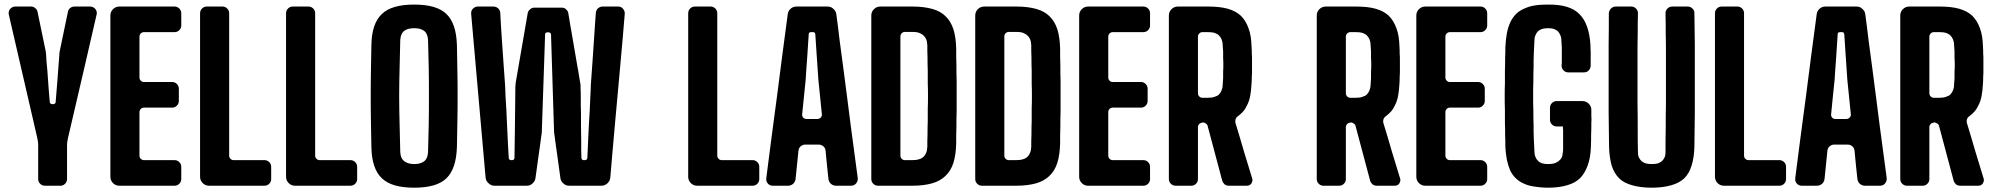

<svg xmlns="http://www.w3.org/2000/svg" viewBox="-20 -829 8902 857"><path d="M150.4 -30.3C150.4 -21.5 153.3 -14.6 159.2 -8.8C165 -2.9 171.9 0 180.7 0H250C257.8 0 264.6 -2.9 270.5 -8.8C276.4 -14.6 279.3 -21.5 279.3 -30.3V-178.7C279.3 -183.6 279.3 -189.5 280.3 -195.3C281.2 -201.2 282.2 -207 283.2 -211.9C340.8 -457 382.8 -640.6 411.1 -763.7C412.1 -765.6 412.1 -767.6 412.1 -770.5C412.1 -777.3 410.2 -783.2 405.3 -789.1C399.4 -795.9 391.6 -799.8 381.8 -799.8H312.5C305.7 -799.8 298.8 -797.9 293 -793C288.1 -789.1 284.2 -783.2 283.2 -776.4C267.6 -701.2 255.9 -645.5 248 -607.4C247.1 -604.5 247.1 -600.6 246.1 -597.7C245.1 -594.7 245.1 -590.8 245.1 -587.9C238.3 -493.2 232.4 -421.9 228.5 -374C228.5 -371.1 227.5 -369.1 225.6 -367.2C223.6 -365.2 221.7 -364.3 218.8 -364.3H211.9C209 -364.3 207 -365.2 205.1 -367.2C203.1 -369.1 202.1 -371.1 202.1 -374C201.2 -384.8 199.2 -404.3 197.3 -431.6L191.4 -513.7C190.4 -528.3 188.5 -543 187.5 -555.7C186.5 -568.4 186.5 -580.1 185.5 -588.9C184.6 -591.8 184.6 -594.7 184.6 -597.7C183.6 -600.6 183.6 -604.5 182.6 -607.4C167 -682.6 155.3 -738.3 147.5 -776.4C146.5 -783.2 142.6 -789.1 136.7 -793C131.8 -797.9 125 -799.8 118.2 -799.8H47.9C39.1 -799.8 31.2 -795.9 24.4 -788.1C20.5 -783.2 18.6 -776.4 18.6 -769.5C18.6 -766.6 19.5 -762.7 20.5 -758.8C76.2 -515.6 118.2 -334 146.5 -212.9C147.5 -207 148.4 -201.2 149.4 -196.3C150.4 -190.4 150.4 -184.6 150.4 -178.7V-30.3Z M472.7 -759.8V-400.4V-40C472.7 -29.3 476.6 -19.5 484.4 -11.7C492.2 -3.9 502 0 512.7 0H758.8C767.6 0 774.4 -2.9 780.3 -8.8C786.1 -14.6 789.1 -21.5 789.1 -30.3V-84C789.1 -92.8 786.1 -99.6 780.3 -105.5C774.4 -111.3 767.6 -114.3 758.8 -114.3H622.1C617.2 -114.3 612.3 -116.2 608.4 -120.1C604.5 -124 602.5 -128.9 602.5 -133.8V-329.1C602.5 -334 604.5 -338.9 608.4 -342.8C612.3 -346.7 617.2 -348.6 622.1 -348.6H749C756.8 -348.6 763.7 -351.6 769.5 -357.4C775.4 -363.3 778.3 -370.1 778.3 -378.9V-432.6C778.3 -441.4 775.4 -448.2 769.5 -454.1C763.7 -460 756.8 -462.9 749 -462.9H622.1C617.2 -462.9 612.3 -464.8 608.4 -468.8C604.5 -472.7 602.5 -477.5 602.5 -483.4V-666C602.5 -670.9 604.5 -675.8 608.4 -679.7C612.3 -683.6 617.2 -685.5 622.1 -685.5H758.8C767.6 -685.5 774.4 -688.5 780.3 -694.3C786.1 -700.2 789.1 -707 789.1 -715.8V-769.5C789.1 -778.3 786.1 -785.2 780.3 -791C774.4 -796.9 767.6 -799.8 758.8 -799.8H512.7C502 -799.8 492.2 -795.9 484.4 -788.1C476.6 -780.3 472.7 -770.5 472.7 -759.8Z M873 -769.5V-405.3V-40C873 -29.3 877 -19.5 884.8 -11.7C892.6 -3.9 902.3 0 913.1 0H1160.2C1168.9 0 1175.8 -2.9 1181.6 -8.8C1187.5 -14.6 1190.4 -21.5 1190.4 -30.3V-84C1190.4 -92.8 1187.5 -99.6 1181.6 -105.5C1175.8 -111.3 1168.9 -114.3 1160.2 -114.3H1022.5C1017.6 -114.3 1012.7 -116.2 1008.8 -120.1C1004.9 -124 1002.9 -128.9 1002.9 -133.8V-769.5C1002.9 -778.3 1000 -785.2 994.1 -791C988.3 -796.9 981.4 -799.8 972.7 -799.8H903.3C894.5 -799.8 887.7 -796.9 881.8 -791C876 -785.2 873 -778.3 873 -769.5Z M1256.8 -769.5V-405.3V-40C1256.8 -29.3 1260.7 -19.5 1268.6 -11.7C1276.4 -3.9 1286.1 0 1296.9 0H1543.9C1552.7 0 1559.6 -2.9 1565.4 -8.8C1571.3 -14.6 1574.2 -21.5 1574.2 -30.3V-84C1574.2 -92.8 1571.3 -99.6 1565.4 -105.5C1559.6 -111.3 1552.7 -114.3 1543.9 -114.3H1406.2C1401.4 -114.3 1396.5 -116.2 1392.6 -120.1C1388.7 -124 1386.7 -128.9 1386.7 -133.8V-769.5C1386.7 -778.3 1383.8 -785.2 1377.9 -791C1372.1 -796.9 1365.2 -799.8 1356.4 -799.8H1287.1C1278.3 -799.8 1271.5 -796.9 1265.6 -791C1259.8 -785.2 1256.8 -778.3 1256.8 -769.5Z M1829.1 8.8C1895.5 8.8 1943.4 -4.9 1972.7 -33.2C2002 -61.5 2017.6 -108.4 2019.5 -173.8C2020.5 -210 2020.5 -247.1 2021.5 -285.2C2022.5 -323.2 2022.5 -361.3 2022.5 -399.4C2022.5 -437.5 2022.5 -476.6 2021.5 -514.6C2020.5 -552.7 2020.5 -589.8 2019.5 -627C2017.6 -692.4 2002 -738.3 1972.7 -766.6C1943.4 -794.9 1895.5 -808.6 1829.1 -808.6C1761.7 -808.6 1713.9 -794.9 1684.6 -766.6C1654.3 -738.3 1638.7 -692.4 1637.7 -627C1636.7 -590.8 1636.7 -552.7 1635.7 -514.6C1634.8 -476.6 1634.8 -438.5 1634.8 -400.4C1634.8 -362.3 1634.8 -323.2 1635.7 -285.2C1636.7 -247.1 1636.7 -210 1637.7 -173.8C1638.7 -108.4 1654.3 -61.5 1684.6 -33.2C1713.9 -4.9 1761.7 8.8 1829.1 8.8ZM1829.1 -96.7C1808.6 -96.7 1793.9 -101.6 1783.2 -110.4C1772.5 -119.1 1767.6 -131.8 1766.6 -150.4C1765.6 -188.5 1764.6 -228.5 1763.7 -270.5C1762.7 -313.5 1761.7 -356.4 1761.7 -400.4C1761.7 -444.3 1762.7 -488.3 1763.7 -530.3C1764.6 -572.3 1765.6 -612.3 1766.6 -650.4C1767.6 -668 1772.5 -681.6 1783.2 -690.4C1793.9 -699.2 1808.6 -703.1 1829.1 -703.1C1848.6 -703.1 1863.3 -699.2 1874 -690.4C1884.8 -681.6 1889.6 -668 1890.6 -650.4C1891.6 -612.3 1892.6 -572.3 1893.6 -530.3C1894.5 -488.3 1894.5 -444.3 1894.5 -400.4C1894.5 -356.4 1894.5 -313.5 1893.6 -270.5C1892.6 -228.5 1891.6 -188.5 1890.6 -150.4C1889.6 -131.8 1884.8 -119.1 1875 -110.4C1864.3 -101.6 1849.6 -96.7 1829.1 -96.7Z M2083 -767.6C2093.8 -645.5 2104.5 -524.4 2115.2 -402.3L2147.5 -36.1C2148.4 -25.4 2153.3 -17.6 2161.1 -10.7C2168 -3.9 2176.8 0 2187.5 0H2259.8H2330.1C2340.8 0 2349.6 -2.9 2356.4 -9.8C2364.3 -16.6 2369.1 -24.4 2370.1 -34.2C2374 -63.5 2378.9 -96.7 2383.8 -132.8C2388.7 -168.9 2393.6 -200.2 2396.5 -224.6C2397.5 -227.5 2397.5 -230.5 2397.5 -233.4C2398.4 -236.3 2398.4 -238.3 2398.4 -241.2C2405.3 -433.6 2410.2 -579.1 2413.1 -675.8C2413.1 -678.7 2414.1 -680.7 2416 -682.6C2418 -683.6 2419.9 -684.6 2422.9 -684.6H2428.7C2431.6 -684.6 2433.6 -683.6 2435.5 -682.6C2437.5 -680.7 2438.5 -678.7 2439.5 -675.8C2445.3 -482.4 2450.2 -337.9 2453.1 -241.2C2453.1 -238.3 2453.1 -236.3 2454.1 -233.4C2454.1 -230.5 2454.1 -227.5 2455.1 -224.6C2458 -200.2 2462.9 -168.9 2467.8 -132.8C2472.7 -96.7 2477.5 -63.5 2481.4 -34.2C2482.4 -24.4 2487.3 -16.6 2495.1 -9.8C2502 -2.9 2510.7 0 2521.5 0H2592.8H2664.1C2674.8 0 2683.6 -3.9 2691.4 -10.7C2698.2 -17.6 2703.1 -25.4 2704.1 -36.1C2707 -70.3 2710 -109.4 2713.9 -151.4C2717.8 -193.4 2721.7 -237.3 2725.6 -283.2C2733.4 -368.2 2741.2 -454.1 2749 -541C2756.8 -627.9 2763.7 -704.1 2768.6 -767.6V-770.5C2768.6 -777.3 2765.6 -784.2 2760.7 -790C2754.9 -796.9 2748 -799.8 2739.3 -799.8H2704.1H2669.9C2662.1 -799.8 2655.3 -796.9 2649.4 -792C2643.6 -787.1 2640.6 -780.3 2639.6 -772.5C2638.7 -755.9 2636.7 -738.3 2635.7 -718.8C2634.8 -699.2 2632.8 -679.7 2631.8 -659.2C2628.9 -621.1 2627 -583 2624 -544.9C2621.1 -507.8 2619.1 -476.6 2617.2 -450.2C2617.2 -437.5 2616.2 -420.9 2615.2 -401.4C2614.3 -380.9 2613.3 -359.4 2612.3 -335.9C2609.4 -293.9 2607.4 -251 2605.5 -209C2603.5 -167 2602.5 -138.7 2601.6 -123C2600.6 -120.1 2599.6 -118.2 2597.7 -116.2C2595.7 -115.2 2593.8 -114.3 2590.8 -114.3H2585C2582 -114.3 2580.1 -115.2 2578.1 -117.2C2576.2 -118.2 2575.2 -121.1 2575.2 -124C2574.2 -138.7 2574.2 -165 2574.2 -204.1C2573.2 -243.2 2573.2 -283.2 2573.2 -324.2C2572.3 -345.7 2572.3 -366.2 2572.3 -386.7C2572.3 -407.2 2572.3 -423.8 2571.3 -438.5V-450.2C2570.3 -454.1 2570.3 -458 2569.3 -461.9C2566.4 -476.6 2564.5 -492.2 2561.5 -509.8C2558.6 -526.4 2554.7 -544.9 2551.8 -564.5C2545.9 -599.6 2540 -635.7 2533.2 -672.9C2526.4 -709 2521.5 -742.2 2516.6 -770.5C2515.6 -777.3 2511.7 -783.2 2505.9 -788.1C2501 -793 2494.1 -794.9 2487.3 -794.9H2365.2C2357.4 -794.9 2350.6 -792 2345.7 -787.1C2339.8 -782.2 2335.9 -776.4 2335 -767.6C2311.5 -631.8 2293.9 -529.3 2282.2 -461.9C2281.2 -458 2281.2 -454.1 2281.2 -450.2C2280.3 -446.3 2280.3 -441.4 2280.3 -436.5C2279.3 -297.9 2277.3 -193.4 2276.4 -124C2276.4 -121.1 2275.4 -119.1 2273.4 -117.2C2271.5 -115.2 2269.5 -114.3 2266.6 -114.3H2260.7C2257.8 -114.3 2255.9 -115.2 2253.9 -117.2C2252 -118.2 2251 -120.1 2251 -123C2250 -138.7 2248 -168 2246.1 -210C2244.1 -252 2242.2 -293.9 2240.2 -336.9C2239.3 -359.4 2237.3 -380.9 2236.3 -401.4C2235.4 -420.9 2235.4 -437.5 2234.4 -450.2C2232.4 -476.6 2230.5 -507.8 2227.5 -545.9C2224.6 -583 2222.7 -621.1 2219.7 -659.2C2218.8 -679.7 2216.8 -699.2 2215.8 -718.8C2214.8 -738.3 2213.9 -755.9 2212.9 -772.5C2211.9 -780.3 2209 -787.1 2203.1 -792C2197.3 -796.9 2190.4 -799.8 2182.6 -799.8H2113.3C2104.5 -799.8 2097.7 -796.9 2090.8 -790C2085.9 -785.2 2083 -778.3 2083 -770.5V-767.6Z M3051.8 -769.5V-405.3V-40C3051.8 -29.3 3055.7 -19.5 3063.5 -11.7C3071.3 -3.9 3081.1 0 3091.8 0H3338.9C3347.7 0 3354.5 -2.9 3360.4 -8.8C3366.2 -14.6 3369.1 -21.5 3369.1 -30.3V-84C3369.1 -92.8 3366.2 -99.6 3360.4 -105.5C3354.5 -111.3 3347.7 -114.3 3338.9 -114.3H3201.2C3196.3 -114.3 3191.4 -116.2 3187.5 -120.1C3183.6 -124 3181.6 -128.9 3181.6 -133.8V-769.5C3181.6 -778.3 3178.7 -785.2 3172.9 -791C3167 -796.9 3160.2 -799.8 3151.4 -799.8H3082C3073.2 -799.8 3066.4 -796.9 3060.5 -791C3054.7 -785.2 3051.8 -778.3 3051.8 -769.5Z M3496.1 -765.6C3479.5 -643.6 3463.9 -521.5 3448.2 -399.4C3431.6 -277.3 3416 -156.2 3400.4 -34.2V-30.3C3399.4 -22.5 3402.3 -15.6 3407.2 -9.8C3413.1 -2.9 3420.9 0 3429.7 0H3497.1C3505.9 0 3513.7 -2.9 3520.5 -8.8C3527.3 -15.6 3530.3 -22.5 3531.2 -31.2C3537.1 -86.9 3541 -128.9 3543.9 -156.2C3544.9 -164.1 3547.9 -170.9 3553.7 -175.8C3559.6 -180.7 3566.4 -183.6 3573.2 -183.6H3634.8C3642.6 -183.6 3649.4 -180.7 3655.3 -175.8C3661.1 -170.9 3664.1 -164.1 3665 -156.2C3669.9 -100.6 3674.8 -59.6 3677.7 -31.2C3678.7 -22.5 3681.6 -15.6 3688.5 -8.8C3695.3 -2.9 3703.1 0 3711.9 0H3778.3C3787.1 0 3794.9 -2.9 3800.8 -9.8C3805.7 -15.6 3808.6 -22.5 3808.6 -29.3V-34.2C3799.8 -97.7 3790 -173.8 3778.3 -260.7C3767.6 -347.7 3755.9 -433.6 3745.1 -518.6C3739.3 -564.5 3733.4 -608.4 3727.5 -650.4C3722.7 -692.4 3717.8 -731.4 3712.9 -765.6C3711.9 -775.4 3707 -783.2 3699.2 -790C3692.4 -796.9 3683.6 -799.8 3672.9 -799.8H3535.2C3525.4 -799.8 3516.6 -796.9 3508.8 -790C3502 -783.2 3497.1 -775.4 3496.1 -765.6ZM3627.9 -297.9H3604.5H3580.1C3574.2 -297.9 3569.3 -299.8 3565.4 -303.7C3561.5 -308.6 3559.6 -313.5 3560.5 -319.3C3567.4 -387.7 3572.3 -439.5 3576.2 -473.6C3577.1 -498 3580.1 -531.2 3583 -573.2C3585.9 -614.3 3587.9 -648.4 3589.8 -676.8C3589.8 -679.7 3590.8 -681.6 3592.8 -683.6C3594.7 -684.6 3596.7 -685.5 3599.6 -685.5H3609.4C3612.3 -685.5 3614.3 -684.6 3616.2 -683.6C3617.2 -681.6 3618.2 -679.7 3619.1 -676.8C3621.1 -648.4 3623 -614.3 3626 -573.2C3628.9 -531.2 3630.9 -498 3632.8 -473.6C3639.6 -405.3 3644.5 -353.5 3648.4 -319.3C3649.4 -313.5 3647.5 -308.6 3642.6 -303.7C3638.7 -299.8 3633.8 -297.9 3627.9 -297.9Z M3869.1 -759.8V-394.5V-30.3C3869.1 -21.5 3872.1 -14.6 3877.9 -8.8C3883.8 -2.9 3890.6 0 3899.4 0H4052.7C4086.9 0 4116.2 -3.9 4140.6 -10.7C4165 -17.6 4185.5 -29.3 4200.2 -43.9C4215.8 -58.6 4227.5 -77.1 4235.4 -101.6C4243.2 -126 4247.1 -154.3 4248 -188.5C4248 -212.9 4248 -237.3 4249 -261.7C4249 -286.1 4249 -309.6 4250 -332V-400.4V-468.8C4249 -491.2 4249 -514.6 4249 -539.1C4248 -563.5 4248 -587.9 4248 -613.3C4247.1 -646.5 4243.2 -674.8 4235.4 -699.2C4227.5 -722.7 4215.8 -742.2 4200.2 -756.8C4185.5 -771.5 4166 -782.2 4141.6 -789.1C4117.2 -795.9 4087.9 -799.8 4053.7 -799.8H3909.2C3898.4 -799.8 3888.7 -795.9 3880.9 -788.1C3873 -780.3 3869.1 -770.5 3869.1 -759.8ZM4018.6 -114.3C4013.7 -114.3 4008.8 -116.2 4004.9 -120.1C4001 -124 3999 -128.9 3999 -133.8V-202.1V-360.4V-500V-614.3V-652.3V-666C3999 -671.9 4001 -676.8 4004.9 -680.7C4008.8 -684.6 4013.7 -686.5 4018.6 -686.5H4053.7C4064.5 -686.5 4073.2 -685.5 4082 -682.6C4089.8 -679.7 4096.7 -675.8 4101.6 -670.9C4107.4 -666 4111.3 -660.2 4114.3 -653.3C4117.2 -646.5 4118.2 -637.7 4119.1 -627.9C4119.1 -609.4 4119.1 -589.8 4120.1 -571.3C4120.1 -552.7 4120.1 -533.2 4121.1 -514.6V-458C4122.1 -438.5 4122.1 -418.9 4122.1 -400.4C4122.1 -381.8 4122.1 -362.3 4121.1 -343.8V-287.1C4120.1 -268.6 4120.1 -249 4120.1 -229.5C4119.1 -210.9 4119.1 -191.4 4119.1 -172.9C4118.2 -163.1 4117.2 -154.3 4114.3 -147.5C4111.3 -140.6 4107.4 -133.8 4101.6 -128.9C4096.7 -124 4089.8 -120.1 4082 -118.2C4073.2 -115.2 4063.5 -114.3 4052.7 -114.3H4018.6Z M4333 -759.8V-394.5V-30.3C4333 -21.5 4335.9 -14.6 4341.8 -8.8C4347.7 -2.9 4354.5 0 4363.3 0H4516.6C4550.8 0 4580.1 -3.9 4604.5 -10.7C4628.9 -17.6 4649.4 -29.3 4664.1 -43.9C4679.7 -58.6 4691.4 -77.1 4699.2 -101.6C4707 -126 4710.9 -154.3 4711.9 -188.5C4711.9 -212.9 4711.9 -237.3 4712.9 -261.7C4712.9 -286.1 4712.9 -309.6 4713.9 -332V-400.4V-468.8C4712.9 -491.2 4712.9 -514.6 4712.9 -539.1C4711.9 -563.5 4711.9 -587.9 4711.9 -613.3C4710.9 -646.5 4707 -674.8 4699.2 -699.2C4691.4 -722.7 4679.7 -742.2 4664.1 -756.8C4649.4 -771.5 4629.9 -782.2 4605.5 -789.1C4581.1 -795.9 4551.8 -799.8 4517.6 -799.8H4373C4362.3 -799.8 4352.5 -795.9 4344.7 -788.1C4336.9 -780.3 4333 -770.5 4333 -759.8ZM4482.4 -114.3C4477.5 -114.3 4472.7 -116.2 4468.8 -120.1C4464.8 -124 4462.9 -128.9 4462.9 -133.8V-202.1V-360.4V-500V-614.3V-652.3V-666C4462.9 -671.9 4464.8 -676.8 4468.8 -680.7C4472.7 -684.6 4477.5 -686.5 4482.4 -686.5H4517.6C4528.3 -686.5 4537.1 -685.5 4545.9 -682.6C4553.7 -679.7 4560.5 -675.8 4565.4 -670.9C4571.3 -666 4575.2 -660.2 4578.1 -653.3C4581.1 -646.5 4582 -637.7 4583 -627.9C4583 -609.4 4583 -589.8 4584 -571.3C4584 -552.7 4584 -533.2 4585 -514.6V-458C4585.9 -438.5 4585.9 -418.9 4585.9 -400.4C4585.9 -381.8 4585.9 -362.3 4585 -343.8V-287.1C4584 -268.6 4584 -249 4584 -229.5C4583 -210.9 4583 -191.4 4583 -172.9C4582 -163.1 4581.1 -154.3 4578.1 -147.5C4575.2 -140.6 4571.3 -133.8 4565.4 -128.9C4560.5 -124 4553.7 -120.1 4545.9 -118.2C4537.1 -115.2 4527.3 -114.3 4516.6 -114.3H4482.4Z M4796.9 -759.8V-400.4V-40C4796.9 -29.3 4800.8 -19.5 4808.6 -11.7C4816.4 -3.9 4826.2 0 4836.9 0H5083C5091.8 0 5098.6 -2.9 5104.5 -8.8C5110.4 -14.6 5113.3 -21.5 5113.3 -30.3V-84C5113.3 -92.8 5110.4 -99.6 5104.5 -105.5C5098.6 -111.3 5091.8 -114.3 5083 -114.3H4946.3C4941.4 -114.3 4936.5 -116.2 4932.6 -120.1C4928.7 -124 4926.8 -128.9 4926.8 -133.8V-329.1C4926.8 -334 4928.7 -338.9 4932.6 -342.8C4936.5 -346.7 4941.4 -348.6 4946.3 -348.6H5073.2C5081.1 -348.6 5087.9 -351.6 5093.8 -357.4C5099.6 -363.3 5102.5 -370.1 5102.5 -378.9V-432.6C5102.5 -441.4 5099.6 -448.2 5093.8 -454.1C5087.9 -460 5081.1 -462.9 5073.2 -462.9H4946.3C4941.4 -462.9 4936.5 -464.8 4932.6 -468.8C4928.7 -472.7 4926.8 -477.5 4926.8 -483.4V-666C4926.8 -670.9 4928.7 -675.8 4932.6 -679.7C4936.5 -683.6 4941.4 -685.5 4946.3 -685.5H5083C5091.8 -685.5 5098.6 -688.5 5104.5 -694.3C5110.4 -700.2 5113.3 -707 5113.3 -715.8V-769.5C5113.3 -778.3 5110.4 -785.2 5104.5 -791C5098.6 -796.9 5091.8 -799.8 5083 -799.8H4836.9C4826.2 -799.8 4816.4 -795.9 4808.6 -788.1C4800.8 -780.3 4796.9 -770.5 4796.9 -759.8Z M5197.3 -759.8V-394.5V-30.3C5197.3 -21.5 5200.2 -14.6 5206.1 -8.8C5211.9 -2.9 5218.8 0 5227.5 0H5296.9C5305.7 0 5312.5 -2.9 5318.4 -8.8C5324.2 -14.6 5327.1 -21.5 5327.1 -30.3V-261.7C5327.1 -266.6 5329.1 -271.5 5332 -274.4C5335 -278.3 5338.9 -280.3 5343.8 -281.2C5345.7 -281.2 5346.7 -281.2 5347.7 -282.2C5352.5 -283.2 5357.4 -281.2 5361.3 -278.3C5366.2 -275.4 5369.1 -272.5 5370.1 -267.6C5399.4 -158.2 5420.9 -76.2 5435.5 -22.5C5437.5 -15.6 5441.4 -10.7 5446.3 -5.9C5452.1 -2 5458 0 5464.8 0H5544.9C5553.7 0 5560.5 -2.9 5565.4 -9.8C5568.4 -14.6 5570.3 -19.5 5570.3 -24.4C5570.3 -27.3 5570.3 -29.3 5569.3 -32.2C5558.6 -66.4 5546.9 -106.4 5533.2 -150.4C5520.5 -194.3 5507.8 -237.3 5495.1 -278.3C5493.2 -284.2 5493.2 -290 5495.1 -296.9C5497.1 -302.7 5501 -307.6 5505.9 -310.5C5514.6 -317.4 5522.5 -324.2 5529.3 -332C5536.1 -339.8 5541 -348.6 5545.9 -358.4C5552.7 -371.1 5557.6 -385.7 5560.5 -402.3C5563.5 -418.9 5565.4 -436.5 5566.4 -457C5567.4 -467.8 5567.4 -477.5 5567.4 -486.3C5568.4 -495.1 5568.4 -503.9 5568.4 -512.7V-538.1V-563.5C5568.4 -572.3 5568.4 -581.1 5567.4 -590.8C5567.4 -600.6 5567.4 -610.4 5566.4 -621.1C5565.4 -653.3 5561.5 -680.7 5552.7 -703.1C5544.9 -725.6 5533.2 -744.1 5518.6 -758.8C5503.9 -772.5 5484.4 -783.2 5460 -790C5435.5 -796.9 5406.2 -799.8 5373 -799.8H5237.3C5226.6 -799.8 5216.8 -795.9 5209 -788.1C5201.2 -780.3 5197.3 -770.5 5197.3 -759.8ZM5346.7 -392.6C5341.8 -392.6 5336.9 -394.5 5333 -398.4C5329.1 -402.3 5327.1 -407.2 5327.1 -413.1V-666C5327.1 -670.9 5329.1 -675.8 5333 -679.7C5336.9 -683.6 5341.8 -685.5 5346.7 -685.5H5373C5383.8 -685.5 5392.6 -684.6 5400.4 -682.6C5409.2 -679.7 5416 -675.8 5420.9 -670.9C5425.8 -666 5429.7 -660.2 5432.6 -653.3C5435.5 -646.5 5437.5 -637.7 5437.5 -627.9C5438.5 -619.1 5438.5 -609.4 5439.5 -599.6V-569.3C5440.4 -559.6 5440.4 -549.8 5440.4 -539.1C5440.4 -529.3 5440.4 -519.5 5439.5 -509.8V-479.5C5438.5 -469.7 5438.5 -460 5437.5 -451.2C5437.5 -441.4 5435.5 -432.6 5432.6 -425.8C5429.7 -418.9 5425.8 -412.1 5420.9 -407.2C5416 -402.3 5409.2 -399.4 5400.4 -396.5C5392.6 -393.6 5382.8 -392.6 5372.1 -392.6H5346.7Z M5857.4 -759.8V-394.5V-30.3C5857.4 -21.5 5860.4 -14.6 5866.2 -8.8C5872.1 -2.9 5878.9 0 5887.7 0H5957C5965.8 0 5972.7 -2.9 5978.5 -8.8C5984.4 -14.6 5987.3 -21.5 5987.3 -30.3V-261.7C5987.3 -266.6 5989.3 -271.5 5992.2 -274.4C5995.1 -278.3 5999 -280.3 6003.9 -281.2C6005.9 -281.2 6006.8 -281.2 6007.8 -282.2C6012.7 -283.2 6017.6 -281.2 6021.5 -278.3C6026.4 -275.4 6029.3 -272.5 6030.3 -267.6C6059.6 -158.2 6081.1 -76.2 6095.7 -22.5C6097.7 -15.6 6101.6 -10.7 6106.4 -5.9C6112.3 -2 6118.2 0 6125 0H6205.1C6213.9 0 6220.7 -2.9 6225.6 -9.8C6228.5 -14.6 6230.5 -19.5 6230.5 -24.4C6230.5 -27.3 6230.5 -29.3 6229.5 -32.2C6218.8 -66.4 6207 -106.4 6193.4 -150.4C6180.7 -194.3 6168 -237.3 6155.3 -278.3C6153.3 -284.2 6153.3 -290 6155.3 -296.9C6157.2 -302.7 6161.1 -307.6 6166 -310.5C6174.8 -317.4 6182.6 -324.2 6189.5 -332C6196.3 -339.8 6201.2 -348.6 6206.1 -358.4C6212.9 -371.1 6217.8 -385.7 6220.7 -402.3C6223.6 -418.9 6225.6 -436.5 6226.6 -457C6227.5 -467.8 6227.5 -477.5 6227.5 -486.3C6228.5 -495.1 6228.5 -503.9 6228.5 -512.7V-538.1V-563.5C6228.5 -572.3 6228.5 -581.1 6227.5 -590.8C6227.5 -600.6 6227.5 -610.4 6226.6 -621.1C6225.6 -653.3 6221.7 -680.7 6212.9 -703.1C6205.1 -725.6 6193.4 -744.1 6178.7 -758.8C6164.1 -772.5 6144.5 -783.2 6120.1 -790C6095.7 -796.9 6066.4 -799.8 6033.2 -799.8H5897.5C5886.7 -799.8 5877 -795.9 5869.1 -788.1C5861.3 -780.3 5857.4 -770.5 5857.4 -759.8ZM6006.8 -392.6C6002 -392.6 5997.1 -394.5 5993.2 -398.4C5989.3 -402.3 5987.3 -407.2 5987.3 -413.1V-666C5987.3 -670.9 5989.3 -675.8 5993.2 -679.7C5997.1 -683.6 6002 -685.5 6006.8 -685.5H6033.2C6043.9 -685.5 6052.7 -684.6 6060.5 -682.6C6069.3 -679.7 6076.2 -675.8 6081.1 -670.9C6085.9 -666 6089.8 -660.2 6092.8 -653.3C6095.7 -646.5 6097.7 -637.7 6097.7 -627.9C6098.6 -619.1 6098.6 -609.4 6099.6 -599.6V-569.3C6100.6 -559.6 6100.6 -549.8 6100.6 -539.1C6100.6 -529.3 6100.6 -519.5 6099.6 -509.8V-479.5C6098.6 -469.7 6098.6 -460 6097.7 -451.2C6097.7 -441.4 6095.7 -432.6 6092.8 -425.8C6089.8 -418.9 6085.9 -412.1 6081.1 -407.2C6076.2 -402.3 6069.3 -399.4 6060.5 -396.5C6052.7 -393.6 6043 -392.6 6032.2 -392.6H6006.8Z M6301.8 -759.8V-400.4V-40C6301.8 -29.3 6305.7 -19.5 6313.5 -11.7C6321.3 -3.9 6331.1 0 6341.8 0H6587.9C6596.7 0 6603.5 -2.9 6609.4 -8.8C6615.2 -14.6 6618.2 -21.5 6618.2 -30.3V-84C6618.2 -92.8 6615.2 -99.6 6609.4 -105.5C6603.5 -111.3 6596.7 -114.3 6587.9 -114.3H6451.2C6446.3 -114.3 6441.4 -116.2 6437.5 -120.1C6433.6 -124 6431.6 -128.9 6431.6 -133.8V-329.1C6431.6 -334 6433.6 -338.9 6437.5 -342.8C6441.4 -346.7 6446.3 -348.6 6451.2 -348.6H6578.1C6585.9 -348.6 6592.8 -351.6 6598.6 -357.4C6604.5 -363.3 6607.4 -370.1 6607.4 -378.9V-432.6C6607.4 -441.4 6604.5 -448.2 6598.6 -454.1C6592.8 -460 6585.9 -462.9 6578.1 -462.9H6451.2C6446.3 -462.9 6441.4 -464.8 6437.5 -468.8C6433.6 -472.7 6431.6 -477.5 6431.6 -483.4V-666C6431.6 -670.9 6433.6 -675.8 6437.5 -679.7C6441.4 -683.6 6446.3 -685.5 6451.2 -685.5H6587.9C6596.7 -685.5 6603.5 -688.5 6609.4 -694.3C6615.2 -700.2 6618.2 -707 6618.2 -715.8V-769.5C6618.2 -778.3 6615.2 -785.2 6609.4 -791C6603.5 -796.9 6596.7 -799.8 6587.9 -799.8H6341.8C6331.1 -799.8 6321.3 -795.9 6313.5 -788.1C6305.7 -780.3 6301.8 -770.5 6301.8 -759.8Z M6781.2 -9.8C6794.9 -2.9 6810.5 1 6829.1 3.9C6847.7 6.8 6868.2 8.8 6890.6 8.8C6922.9 8.8 6951.2 4.9 6974.6 -2C6999 -8.8 7017.6 -19.5 7032.2 -33.2C7046.9 -47.9 7057.6 -66.4 7066.4 -89.8C7075.2 -113.3 7080.1 -141.6 7081.1 -174.8C7082 -191.4 7082 -209 7082 -226.6C7083 -245.1 7083 -262.7 7083 -280.3C7084 -291 7084 -300.8 7083 -310.5V-338.9C7083 -349.6 7079.1 -358.4 7071.3 -366.2C7063.5 -374 7053.7 -377.9 7043 -377.9H6975.6H6928.7C6919.9 -377.9 6913.1 -375 6907.2 -369.1C6901.4 -363.3 6898.4 -356.4 6898.4 -347.7V-294.9C6898.4 -286.1 6901.4 -279.3 6907.2 -273.4C6913.1 -267.6 6919.9 -264.6 6928.7 -264.6H6956.1C6956.1 -259.8 6956.1 -254.9 6957 -248V-228.5V-208V-187.5V-168C6957 -162.1 6957 -156.2 6956.1 -151.4C6955.1 -142.6 6954.1 -133.8 6951.2 -127C6948.2 -120.1 6943.4 -115.2 6937.5 -110.4C6931.6 -105.5 6924.8 -102.5 6917 -99.6C6909.2 -97.7 6900.4 -96.7 6890.6 -96.7C6880.9 -96.7 6872.1 -97.7 6864.3 -99.6C6856.4 -102.5 6850.6 -105.5 6845.7 -110.4C6840.8 -115.2 6836.9 -120.1 6834 -127C6831.1 -133.8 6829.1 -142.6 6829.1 -151.4C6828.1 -169.9 6827.1 -189.5 6826.2 -210C6825.2 -230.5 6825.2 -251 6825.2 -271.5C6824.2 -293 6824.2 -314.5 6824.2 -335.9C6823.2 -356.4 6823.2 -377.9 6823.2 -400.4C6823.2 -421.9 6823.2 -443.4 6824.2 -464.8C6824.2 -486.3 6824.2 -507.8 6825.2 -529.3C6825.2 -549.8 6825.2 -570.3 6826.2 -590.8C6827.1 -611.3 6828.1 -630.9 6829.1 -650.4C6829.1 -659.2 6831.1 -666 6834 -672.9C6836.9 -679.7 6840.8 -685.5 6845.7 -690.4C6850.6 -694.3 6856.4 -697.3 6864.3 -700.2C6872.1 -702.1 6880.9 -703.1 6890.6 -703.1C6899.4 -703.1 6908.2 -702.1 6915 -700.2C6921.9 -697.3 6927.7 -694.3 6932.6 -690.4C6937.5 -685.5 6941.4 -679.7 6944.3 -672.9C6947.3 -666 6949.2 -659.2 6949.2 -650.4C6950.2 -639.6 6950.2 -628.9 6951.2 -616.2V-578.1V-556.6C6951.2 -549.8 6951.2 -543 6950.2 -536.1C6950.2 -527.3 6953.1 -520.5 6959 -514.6C6964.8 -508.8 6971.7 -505.9 6980.5 -505.9H7049.8C7058.6 -505.9 7065.4 -508.8 7070.3 -513.7C7076.2 -519.5 7079.1 -526.4 7080.1 -535.2V-549.8V-566.4V-597.7C7079.1 -608.4 7079.1 -618.2 7079.1 -627C7077.1 -659.2 7072.3 -687.5 7063.5 -710.9C7055.7 -733.4 7043.9 -752 7029.3 -766.6C7014.6 -781.2 6996.1 -792 6972.7 -798.8C6950.2 -805.7 6922.9 -808.6 6890.6 -808.6C6868.2 -808.6 6848.6 -807.6 6830.1 -804.7C6812.5 -801.8 6796.9 -796.9 6782.2 -790C6768.6 -784.2 6756.8 -776.4 6747.1 -766.6C6736.3 -755.9 6728.5 -744.1 6721.7 -730.5C6714.8 -715.8 6710 -700.2 6706.1 -681.6C6703.1 -663.1 6700.2 -641.6 6699.2 -619.1C6699.2 -603.5 6699.2 -586.9 6698.2 -569.3C6698.2 -551.8 6698.2 -533.2 6697.3 -514.6V-457C6696.3 -437.5 6696.3 -418 6696.3 -397.5C6696.3 -377.9 6696.3 -358.4 6697.3 -338.9V-280.3C6698.2 -261.7 6698.2 -243.2 6698.2 -225.6C6699.2 -207 6699.2 -190.4 6699.2 -174.8C6700.2 -152.3 6703.1 -132.8 6706.1 -115.2C6710 -97.7 6714.8 -82 6720.7 -68.4C6727.5 -54.7 6735.4 -43 6746.1 -33.2C6755.9 -23.4 6767.6 -15.6 6781.2 -9.8Z M7207 -33.2C7221.7 -18.6 7241.2 -8.8 7265.6 -2C7290 4.9 7318.4 8.8 7352.5 8.8C7386.7 8.8 7415 4.9 7439.5 -2C7463.9 -8.8 7483.4 -19.5 7498 -33.2C7512.7 -47.9 7523.4 -66.4 7530.3 -89.8C7538.1 -113.3 7542 -141.6 7543 -173.8C7543.9 -225.6 7543.9 -278.3 7544.9 -330.1V-487.3V-629.9C7543.9 -676.8 7543.9 -723.6 7543 -770.5C7543 -779.3 7540 -786.1 7534.2 -791C7528.3 -796.9 7521.5 -799.8 7512.7 -799.8H7444.3C7435.5 -799.8 7428.7 -796.9 7422.9 -791C7417 -785.2 7414.1 -778.3 7414.1 -769.5C7415 -739.3 7415 -709 7415 -678.7C7416 -648.4 7416 -617.2 7416 -585.9V-474.6V-364.3C7415 -328.1 7415 -292 7415 -255.9C7414.1 -219.7 7414.1 -184.6 7414.1 -150.4C7414.1 -141.6 7413.1 -133.8 7410.2 -127C7407.2 -120.1 7403.3 -115.2 7398.4 -110.4C7393.6 -105.5 7386.7 -102.5 7379.9 -99.6C7372.1 -97.7 7363.3 -96.7 7352.5 -96.7C7342.8 -96.7 7334 -97.7 7326.2 -99.6C7318.4 -102.5 7311.5 -105.5 7306.6 -110.4C7301.8 -115.2 7297.9 -120.1 7294.9 -127C7292 -133.8 7291 -141.6 7291 -150.4C7290 -184.6 7290 -219.7 7290 -255.9C7290 -292 7290 -328.1 7289.1 -364.3V-474.6V-585.9C7289.1 -617.2 7289.1 -648.4 7290 -678.7C7290 -709 7290 -739.3 7291 -769.5C7291 -778.3 7288.1 -785.2 7282.2 -791C7276.4 -796.9 7269.5 -799.8 7260.7 -799.8H7191.4C7183.6 -799.8 7176.8 -796.9 7170.9 -791C7165 -785.2 7162.1 -778.3 7161.1 -770.5C7161.1 -723.6 7161.1 -676.8 7160.2 -629.9V-487.3V-330.1C7161.1 -278.3 7161.1 -225.6 7162.1 -173.8C7163.1 -141.6 7167 -113.3 7173.8 -89.8C7181.6 -66.4 7192.4 -47.9 7207 -33.2Z M7634.8 -769.5V-405.3V-40C7634.8 -29.3 7638.7 -19.5 7646.5 -11.7C7654.3 -3.9 7664.1 0 7674.8 0H7921.9C7930.7 0 7937.5 -2.9 7943.4 -8.8C7949.2 -14.6 7952.1 -21.5 7952.1 -30.3V-84C7952.1 -92.8 7949.2 -99.6 7943.4 -105.5C7937.5 -111.3 7930.7 -114.3 7921.9 -114.3H7784.2C7779.3 -114.3 7774.4 -116.2 7770.5 -120.1C7766.6 -124 7764.6 -128.9 7764.6 -133.8V-769.5C7764.6 -778.3 7761.7 -785.2 7755.9 -791C7750 -796.9 7743.2 -799.8 7734.4 -799.8H7665C7656.2 -799.8 7649.4 -796.9 7643.6 -791C7637.7 -785.2 7634.8 -778.3 7634.8 -769.5Z M8088.9 -765.6C8072.3 -643.6 8056.6 -521.5 8041 -399.4C8024.4 -277.3 8008.8 -156.2 7993.2 -34.2V-30.3C7992.2 -22.5 7995.1 -15.6 8000 -9.8C8005.9 -2.9 8013.7 0 8022.5 0H8089.8C8098.6 0 8106.4 -2.9 8113.3 -8.8C8120.1 -15.6 8123 -22.5 8124 -31.2C8129.9 -86.9 8133.8 -128.9 8136.7 -156.2C8137.7 -164.1 8140.6 -170.9 8146.5 -175.8C8152.3 -180.7 8159.2 -183.6 8166 -183.6H8227.5C8235.4 -183.6 8242.2 -180.7 8248 -175.8C8253.9 -170.9 8256.8 -164.1 8257.8 -156.2C8262.7 -100.6 8267.6 -59.6 8270.5 -31.2C8271.5 -22.5 8274.4 -15.6 8281.2 -8.8C8288.1 -2.9 8295.9 0 8304.7 0H8371.1C8379.9 0 8387.7 -2.9 8393.6 -9.8C8398.4 -15.6 8401.4 -22.5 8401.4 -29.3V-34.2C8392.6 -97.7 8382.8 -173.8 8371.1 -260.7C8360.4 -347.7 8348.6 -433.6 8337.9 -518.6C8332 -564.5 8326.2 -608.4 8320.3 -650.4C8315.4 -692.4 8310.5 -731.4 8305.7 -765.6C8304.7 -775.4 8299.8 -783.2 8292 -790C8285.2 -796.9 8276.4 -799.8 8265.6 -799.8H8127.9C8118.2 -799.8 8109.4 -796.9 8101.6 -790C8094.7 -783.2 8089.8 -775.4 8088.9 -765.6ZM8220.7 -297.9H8197.3H8172.9C8167 -297.9 8162.1 -299.8 8158.2 -303.7C8154.3 -308.6 8152.3 -313.5 8153.3 -319.3C8160.2 -387.7 8165 -439.5 8168.9 -473.6C8169.9 -498 8172.9 -531.2 8175.8 -573.2C8178.7 -614.3 8180.7 -648.4 8182.6 -676.8C8182.6 -679.7 8183.6 -681.6 8185.5 -683.6C8187.5 -684.6 8189.5 -685.5 8192.4 -685.5H8202.1C8205.1 -685.5 8207 -684.6 8209 -683.6C8210 -681.6 8210.9 -679.7 8211.9 -676.8C8213.9 -648.4 8215.8 -614.3 8218.8 -573.2C8221.7 -531.2 8223.6 -498 8225.6 -473.6C8232.4 -405.3 8237.3 -353.5 8241.2 -319.3C8242.2 -313.5 8240.2 -308.6 8235.4 -303.7C8231.4 -299.8 8226.6 -297.9 8220.7 -297.9Z M8461.9 -759.8V-394.5V-30.3C8461.9 -21.5 8464.8 -14.6 8470.7 -8.8C8476.6 -2.9 8483.4 0 8492.2 0H8561.5C8570.3 0 8577.1 -2.9 8583 -8.8C8588.9 -14.6 8591.8 -21.5 8591.8 -30.3V-261.7C8591.8 -266.6 8593.8 -271.5 8596.7 -274.4C8599.6 -278.3 8603.5 -280.3 8608.4 -281.2C8610.4 -281.2 8611.3 -281.2 8612.3 -282.2C8617.2 -283.2 8622.1 -281.2 8626 -278.3C8630.9 -275.4 8633.8 -272.5 8634.8 -267.6C8664.1 -158.2 8685.5 -76.2 8700.2 -22.5C8702.1 -15.6 8706.1 -10.7 8710.9 -5.9C8716.8 -2 8722.7 0 8729.5 0H8809.6C8818.4 0 8825.2 -2.9 8830.1 -9.8C8833 -14.6 8835 -19.5 8835 -24.4C8835 -27.3 8835 -29.3 8834 -32.2C8823.2 -66.4 8811.5 -106.4 8797.9 -150.4C8785.2 -194.3 8772.5 -237.3 8759.8 -278.3C8757.8 -284.2 8757.8 -290 8759.8 -296.9C8761.7 -302.7 8765.6 -307.6 8770.5 -310.5C8779.3 -317.4 8787.1 -324.2 8793.9 -332C8800.8 -339.8 8805.7 -348.6 8810.5 -358.4C8817.4 -371.1 8822.3 -385.7 8825.2 -402.3C8828.1 -418.9 8830.1 -436.5 8831.1 -457C8832 -467.8 8832 -477.5 8832 -486.3C8833 -495.1 8833 -503.9 8833 -512.7V-538.1V-563.5C8833 -572.3 8833 -581.1 8832 -590.8C8832 -600.6 8832 -610.4 8831.1 -621.1C8830.1 -653.3 8826.2 -680.7 8817.4 -703.1C8809.6 -725.6 8797.9 -744.1 8783.2 -758.8C8768.6 -772.5 8749 -783.2 8724.6 -790C8700.2 -796.9 8670.9 -799.8 8637.7 -799.8H8502C8491.2 -799.8 8481.4 -795.9 8473.6 -788.1C8465.8 -780.3 8461.9 -770.5 8461.9 -759.8ZM8611.3 -392.6C8606.4 -392.6 8601.6 -394.5 8597.7 -398.4C8593.8 -402.3 8591.8 -407.2 8591.8 -413.1V-666C8591.8 -670.9 8593.8 -675.8 8597.7 -679.7C8601.6 -683.6 8606.4 -685.5 8611.3 -685.5H8637.7C8648.4 -685.5 8657.2 -684.6 8665 -682.6C8673.8 -679.7 8680.7 -675.8 8685.5 -670.9C8690.4 -666 8694.3 -660.2 8697.3 -653.3C8700.2 -646.5 8702.1 -637.7 8702.1 -627.9C8703.1 -619.1 8703.1 -609.4 8704.1 -599.6V-569.3C8705.1 -559.6 8705.1 -549.8 8705.1 -539.1C8705.1 -529.3 8705.1 -519.5 8704.1 -509.8V-479.5C8703.1 -469.7 8703.1 -460 8702.1 -451.2C8702.1 -441.4 8700.2 -432.6 8697.3 -425.8C8694.3 -418.9 8690.4 -412.1 8685.5 -407.2C8680.7 -402.3 8673.8 -399.4 8665 -396.5C8657.2 -393.6 8647.5 -392.6 8636.7 -392.6H8611.3Z"/></svg>

Font: Yellow Ladder Regular
Style: Regular
Weight: 400
Designer: Zima Creative
Version: Version 2.002